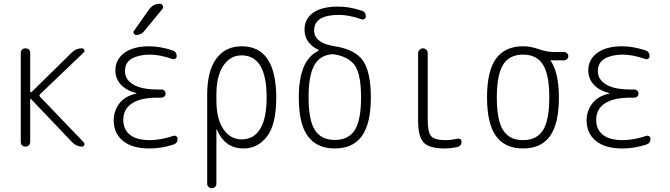

<svg xmlns="http://www.w3.org/2000/svg" viewBox="-20 -775 3540 1015"><path d="M89.8 -25.4V-495.1Q89.8 -505.9 96.7 -512.7Q103.5 -519.5 114.7 -519.5Q126 -519.5 132.8 -512.7Q139.6 -505.9 139.6 -495.1V-291Q139.6 -289.1 141.6 -287.6Q143.6 -286.1 146.5 -288.1L360.4 -498Q382.8 -520.5 414.1 -519.5Q421.9 -519.5 425.3 -511.7Q428.7 -503.9 422.9 -498L191.4 -276.4Q185.5 -270.5 191.4 -263.7L422.9 -22.5Q428.7 -16.6 425.3 -8.3Q421.9 0 414.1 0Q383.8 0 361.3 -23.4L144.5 -251Q143.6 -252.9 141.6 -252Q139.6 -251 139.6 -249V-25.4Q139.6 -14.6 132.8 -7.3Q126 0 114.7 0Q103.5 0 96.7 -6.8Q89.8 -13.7 89.8 -25.4Z M700.2 -280.3Q701.2 -280.3 701.2 -281.2Q701.2 -283.2 699.2 -283.2Q644.5 -297.9 617.2 -329.6Q589.8 -361.3 589.8 -402.3Q589.8 -460 637.2 -495.1Q684.6 -530.3 768.6 -530.3Q826.2 -530.3 891.6 -508.8Q914.1 -502 914.1 -477.5Q914.1 -469.7 907.2 -464.8Q900.4 -460 891.6 -462.9Q825.2 -486.3 772.5 -486.3Q715.8 -486.3 678.2 -465.8Q640.6 -445.3 640.6 -398.4Q640.6 -354.5 684.6 -328.1Q728.5 -301.8 815.4 -301.8H834Q842.8 -301.8 849.1 -295.4Q855.5 -289.1 855.5 -280.3Q855.5 -271.5 849.1 -265.1Q842.8 -258.8 834 -258.8H815.4Q723.6 -258.8 677.7 -228.5Q631.8 -198.2 631.8 -141.6Q631.8 -89.8 667.5 -62Q703.1 -34.2 771.5 -34.2Q829.1 -34.2 896.5 -56.6Q904.3 -59.6 911.6 -54.7Q918.9 -49.8 918.9 -42Q918.9 -17.6 896.5 -10.7Q830.1 10.7 768.6 9.8Q678.7 9.8 629.9 -30.3Q581.1 -70.3 581.1 -139.6Q581.1 -187.5 610.4 -227.1Q639.6 -266.6 700.2 -280.3ZM767.6 -724.6Q789.1 -754.9 825.2 -754.9Q835.9 -754.9 840.3 -745.1Q844.7 -735.4 837.9 -726.6L742.2 -610.4Q727.5 -590.8 700.2 -589.8Q692.4 -589.8 687.5 -597.7Q682.6 -605.5 688.5 -612.3Z M1124 -275.4V-245.1Q1124 -147.5 1160.6 -92.8Q1197.3 -38.1 1257.8 -38.1Q1321.3 -38.1 1355.5 -93.8Q1389.6 -149.4 1389.6 -259.8Q1389.6 -481.4 1257.8 -482.4Q1197.3 -482.4 1160.6 -427.7Q1124 -373 1124 -275.4ZM1075.2 195.3V-273.4Q1075.2 -398.4 1123 -464.4Q1170.9 -530.3 1257.8 -530.3Q1439.5 -530.3 1440.4 -259.8Q1440.4 -117.2 1391.6 -53.7Q1342.8 9.8 1267.6 9.8Q1168.9 9.8 1127 -88.9Q1127 -90.8 1126 -90.8Q1124 -90.8 1124 -89.8V195.3Q1124 206.1 1117.2 212.9Q1110.4 219.7 1100.1 219.7Q1089.8 219.7 1082.5 212.9Q1075.2 206.1 1075.2 195.3Z M1735.4 -488.3Q1670.9 -483.4 1641.1 -429.2Q1611.3 -375 1611.3 -259.8Q1611.3 -139.6 1644.5 -87.4Q1677.7 -35.2 1750 -35.2Q1822.3 -35.2 1855.5 -87.4Q1888.7 -139.6 1888.7 -259.8Q1888.7 -376 1858.9 -424.3Q1829.1 -472.7 1750 -487.3Q1745.1 -488.3 1735.4 -488.3ZM1559.6 -259.8Q1559.6 -456.1 1661.1 -504.9Q1667 -508.8 1661.1 -512.7Q1589.8 -547.9 1589.8 -619.1Q1589.8 -674.8 1635.3 -707.5Q1680.7 -740.2 1768.6 -740.2Q1826.2 -740.2 1891.6 -718.8Q1914.1 -711.9 1914.1 -688.5Q1914.1 -680.7 1907.2 -675.3Q1900.4 -669.9 1891.6 -672.9Q1825.2 -696.3 1772.5 -696.3Q1641.6 -696.3 1640.6 -615.2Q1640.6 -546.9 1750 -530.3Q1857.4 -513.7 1898.9 -454.1Q1940.4 -394.5 1940.4 -259.8Q1940.4 -121.1 1893.1 -55.7Q1845.7 9.8 1750 9.8Q1654.3 9.8 1606.9 -55.7Q1559.6 -121.1 1559.6 -259.8Z M2330.1 9.8Q2250 9.8 2220.2 -21Q2190.4 -51.8 2190.4 -134.8V-494.1Q2190.4 -503.9 2198.2 -511.7Q2206.1 -519.5 2215.8 -519.5Q2225.6 -519.5 2233.4 -512.2Q2241.2 -504.9 2241.2 -494.1V-139.6Q2241.2 -75.2 2259.8 -54.7Q2278.3 -34.2 2335 -34.2Q2364.3 -34.2 2398.4 -42Q2406.2 -43.9 2413.1 -39.6Q2419.9 -35.2 2419.9 -27.3Q2419.9 -2.9 2398.4 2Q2363.3 9.8 2330.1 9.8Z M2850.6 -433.1Q2817.4 -486.3 2745.1 -486.3Q2672.9 -486.3 2639.6 -433.1Q2606.4 -379.9 2606.4 -259.8Q2606.4 -139.6 2639.6 -86.9Q2672.9 -34.2 2745.1 -34.2Q2817.4 -34.2 2850.6 -86.9Q2883.8 -139.6 2883.8 -259.8Q2883.8 -379.9 2850.6 -433.1ZM2745.1 -530.3Q2785.2 -530.3 2828.1 -515.1Q2871.1 -500 2909.2 -500H2961.9Q2970.7 -500 2977.5 -493.7Q2984.4 -487.3 2984.4 -478Q2984.4 -468.8 2977.5 -462.4Q2970.7 -456.1 2961.9 -456.1H2891.6Q2890.6 -456.1 2890.6 -455.1Q2890.6 -454.1 2891.1 -454.1Q2891.6 -454.1 2891.6 -453.1Q2934.6 -388.7 2934.6 -259.8Q2934.6 -121.1 2887.7 -55.7Q2840.8 9.8 2745.1 9.8Q2649.4 9.8 2602.1 -55.7Q2554.7 -121.1 2554.7 -260.3Q2554.7 -399.4 2602.1 -464.8Q2649.4 -530.3 2745.1 -530.3Z M3200.2 -280.3Q3201.2 -280.3 3201.2 -281.2Q3201.2 -283.2 3199.2 -283.2Q3144.5 -297.9 3117.2 -329.6Q3089.8 -361.3 3089.8 -402.3Q3089.8 -460 3137.2 -495.1Q3184.6 -530.3 3268.6 -530.3Q3326.2 -530.3 3391.6 -508.8Q3414.1 -502 3414.1 -477.5Q3414.1 -469.7 3407.2 -464.8Q3400.4 -460 3391.6 -462.9Q3325.2 -486.3 3272.5 -486.3Q3215.8 -486.3 3178.2 -465.8Q3140.6 -445.3 3140.6 -398.4Q3140.6 -354.5 3184.6 -328.1Q3228.5 -301.8 3315.4 -301.8H3334Q3342.8 -301.8 3349.1 -295.4Q3355.5 -289.1 3355.5 -280.3Q3355.5 -271.5 3349.1 -265.1Q3342.8 -258.8 3334 -258.8H3315.4Q3223.6 -258.8 3177.7 -228.5Q3131.8 -198.2 3131.8 -141.6Q3131.8 -89.8 3167.5 -62Q3203.1 -34.2 3271.5 -34.2Q3329.1 -34.2 3396.5 -56.6Q3404.3 -59.6 3411.6 -54.7Q3418.9 -49.8 3418.9 -42Q3418.9 -17.6 3396.5 -10.7Q3330.1 10.7 3268.6 9.8Q3178.7 9.8 3129.9 -30.3Q3081.1 -70.3 3081.1 -139.6Q3081.1 -187.5 3110.4 -227.1Q3139.6 -266.6 3200.2 -280.3Z"/></svg>

Font: Rounded-X Mgen+ 2m light
Style: Regular
Weight: 200
Designer: [Source Han Sans]
Ryoko NISHIZUKA  (kana & ideographs); Paul D. Hunt (Latin, Greek & Cyrillic); Wenlong ZHANG  (bopomofo
Version: Version 1.059.20150602